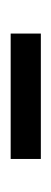

<svg xmlns="http://www.w3.org/2000/svg" viewBox="115 -454 98 369"><g transform="rotate(-90 164.5 -269.0)"><path d="M44 -298H285V-240H44Z"/></g></svg>

Font: Noto Sans Syriac Eastern Light
Style: Regular
Weight: 300
Designer: Patrick Giasson and the Monotype Design Team
Foundry: Monotype Imaging Inc.
Version: Version 3.001